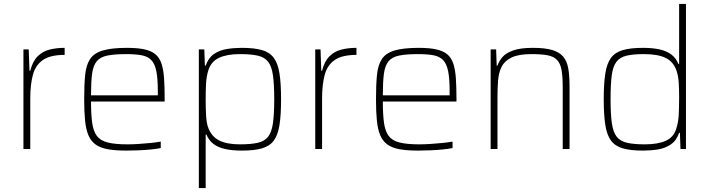

<svg xmlns="http://www.w3.org/2000/svg" viewBox="-20 -763 3632 983"><path d="M100 0V-510H127L131 -401H135Q147 -449 172.5 -474.5Q198 -500 233.5 -509Q269 -518 311 -518V-482Q238 -482 200 -456Q162 -430 148.5 -380Q135 -330 135 -259V0Z M627 8Q570 8 531.5 1Q493 -6 469 -23.5Q445 -41 432.5 -71Q420 -101 415.5 -146Q411 -191 411 -254Q411 -329 416 -379.5Q421 -430 441 -460.5Q461 -491 506 -504.5Q551 -518 630 -518Q685 -518 720.5 -510Q756 -502 776.5 -484.5Q797 -467 807 -436.5Q817 -406 820 -361.5Q823 -317 823 -256V-243H446Q446 -177 452 -134Q458 -91 476 -67Q494 -43 531.5 -33.5Q569 -24 632 -24Q659 -24 690 -26Q721 -28 750.5 -31Q780 -34 803 -38V-5Q784 -1 754.5 2Q725 5 692 6.5Q659 8 627 8ZM788 -255V-296Q788 -360 780.5 -398Q773 -436 755 -455Q737 -474 705.5 -480Q674 -486 627 -486Q566 -486 529.5 -478.5Q493 -471 475 -449Q457 -427 451.5 -385.5Q446 -344 446 -275H808Z M998 200V-510H1026L1029 -427H1033Q1047 -467 1075.5 -486.5Q1104 -506 1141 -512Q1178 -518 1218 -518Q1282 -518 1321.5 -506.5Q1361 -495 1382 -466.5Q1403 -438 1411 -386.5Q1419 -335 1419 -255Q1419 -175 1411 -123.5Q1403 -72 1382 -43.5Q1361 -15 1321.5 -3.5Q1282 8 1218 8Q1169 8 1133 0Q1097 -8 1073 -26Q1049 -44 1037 -74H1033V200ZM1208 -24Q1265 -24 1300 -32Q1335 -40 1353 -63.5Q1371 -87 1377.5 -133Q1384 -179 1384 -255Q1384 -331 1377.5 -377Q1371 -423 1353 -446.5Q1335 -470 1300 -478Q1265 -486 1208 -486Q1142 -486 1101.5 -467Q1061 -448 1047 -404Q1037 -373 1035 -336.5Q1033 -300 1033 -255Q1033 -209 1035 -173.5Q1037 -138 1044 -115Q1061 -65 1101 -44.5Q1141 -24 1208 -24Z M1594 0V-510H1621L1625 -401H1629Q1641 -449 1666.5 -474.5Q1692 -500 1727.5 -509Q1763 -518 1805 -518V-482Q1732 -482 1694 -456Q1656 -430 1642.5 -380Q1629 -330 1629 -259V0Z M2121 8Q2064 8 2025.5 1Q1987 -6 1963 -23.5Q1939 -41 1926.5 -71Q1914 -101 1909.5 -146Q1905 -191 1905 -254Q1905 -329 1910 -379.5Q1915 -430 1935 -460.5Q1955 -491 2000 -504.5Q2045 -518 2124 -518Q2179 -518 2214.5 -510Q2250 -502 2270.5 -484.5Q2291 -467 2301 -436.5Q2311 -406 2314 -361.5Q2317 -317 2317 -256V-243H1940Q1940 -177 1946 -134Q1952 -91 1970 -67Q1988 -43 2025.5 -33.5Q2063 -24 2126 -24Q2153 -24 2184 -26Q2215 -28 2244.5 -31Q2274 -34 2297 -38V-5Q2278 -1 2248.5 2Q2219 5 2186 6.5Q2153 8 2121 8ZM2282 -255V-296Q2282 -360 2274.5 -398Q2267 -436 2249 -455Q2231 -474 2199.5 -480Q2168 -486 2121 -486Q2060 -486 2023.5 -478.5Q1987 -471 1969 -449Q1951 -427 1945.5 -385.5Q1940 -344 1940 -275H2302Z M2492 0V-510H2520L2523 -427H2527Q2535 -451 2553 -471.5Q2571 -492 2608 -505Q2645 -518 2709 -518Q2770 -518 2807 -507Q2844 -496 2863.5 -473Q2883 -450 2889.5 -412Q2896 -374 2896 -320V0H2861V-315Q2861 -371 2855 -404.5Q2849 -438 2832 -456Q2815 -474 2783.5 -480Q2752 -486 2702 -486Q2636 -486 2600 -469Q2564 -452 2548.5 -421.5Q2533 -391 2530 -350.5Q2527 -310 2527 -264V0Z M3272 8Q3208 8 3168.5 -3.5Q3129 -15 3108 -43.5Q3087 -72 3079 -123.5Q3071 -175 3071 -255Q3071 -335 3079 -386.5Q3087 -438 3108 -466.5Q3129 -495 3168.5 -506.5Q3208 -518 3272 -518Q3321 -518 3357 -510Q3393 -502 3417 -484Q3441 -466 3453 -436H3457V-743H3492V0H3464L3461 -83H3457Q3443 -43 3414.5 -23.5Q3386 -4 3349 2Q3312 8 3272 8ZM3282 -24Q3348 -24 3388 -42Q3428 -60 3441 -100Q3453 -136 3455 -175Q3457 -214 3457 -269Q3457 -305 3455 -339Q3453 -373 3444 -400Q3428 -447 3388 -466.5Q3348 -486 3277 -486Q3222 -486 3188 -478Q3154 -470 3136 -446.5Q3118 -423 3112 -377Q3106 -331 3106 -255Q3106 -179 3112.5 -133Q3119 -87 3137 -63.5Q3155 -40 3190 -32Q3225 -24 3282 -24Z"/></svg>

Font: Saira Thin Thin
Style: Regular
Weight: 250
Version: Version 1.101